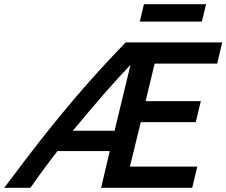

<svg xmlns="http://www.w3.org/2000/svg" viewBox="-69 -895 1079 915"><path d="M-49 0Q14 -84 71.5 -159Q129 -234 184.5 -302.5Q240 -371 295.5 -436Q351 -501 409 -564.5Q467 -628 530 -693H990L966 -592H668L625 -413H888L864 -313H602L550 -101H871L847 0H413L454 -175H205Q172 -133 138.5 -87.5Q105 -42 76 0ZM278 -272H477L553 -586Q528 -560 495 -524Q462 -488 425 -445.5Q388 -403 350.5 -358.5Q313 -314 278 -272ZM597 -792 617 -875H913L893 -792Z"/></svg>

Font: Ubuntu Sans SemiBold
Style: Italic
Weight: 600
Italic angle: -13.5°
Designer: Dalton Maag Ltd
Foundry: Dalton Maag Ltd
Version: Version 1.006